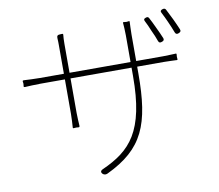

<svg xmlns="http://www.w3.org/2000/svg" viewBox="-85 -867 1151 1007"><g transform="rotate(-10 490.0 -363.5)"><path d="M793 -673C783 -695 773 -715 765 -730C761 -737 756 -738 748 -735C738 -732 735 -727 740 -718C748 -703 757 -683 765 -663C775 -642 784 -621 790 -603C794 -593 800 -592 810 -596C819 -599 823 -604 820 -613C812 -632 803 -653 793 -673ZM888 -702C878 -723 868 -743 860 -758C856 -765 851 -766 843 -764C832 -761 828 -755 834 -745C842 -730 851 -711 859 -693C868 -673 877 -652 884 -633C888 -623 894 -621 904 -625C914 -629 918 -634 914 -644C906 -662 898 -682 888 -702ZM466 -520H304V-674C304 -693 305 -710 306 -719C308 -731 301 -727 289 -727C276 -727 272 -721 273 -708C274 -696 274 -682 274 -673V-520H146C119 -520 78 -522 62 -523C50 -523 56 -517 56 -505C56 -493 50 -487 62 -487C77 -488 117 -490 146 -490H274V-306C274 -283 272 -252 271 -238C269 -226 277 -231 289 -231C301 -231 307 -226 307 -238C306 -253 304 -284 304 -306V-490H466H629V-446C629 -150 542 -61 389 8C375 14 373 23 384 33C391 39 401 39 409 35C608 -60 659 -182 659 -454V-490H802C828 -490 854 -488 866 -488C878 -486 873 -493 873 -505C873 -517 878 -524 866 -522C854 -522 828 -520 802 -520H659V-662C659 -689 661 -714 661 -725C663 -737 656 -731 644 -731C632 -731 624 -737 626 -725C627 -713 629 -689 629 -662V-520Z"/></g></svg>

Font: GenSenRounded2 TW EL
Style: Regular
Weight: 250
Version: Version 2.100;PS 2.1;hotconv 16.6.51;makeotf.lib2.5.65220 DE